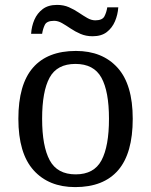

<svg xmlns="http://www.w3.org/2000/svg" viewBox="-20 -754 617 784"><path d="M287 10Q179 10 117 -59Q55 -128 55 -269Q55 -409 114.5 -477.5Q174 -546 290 -546Q398 -546 460 -477.5Q522 -409 522 -269Q522 -128 462.5 -59Q403 10 287 10ZM289 -42Q364 -42 394.5 -99.5Q425 -157 425 -269Q425 -381 394 -437Q363 -493 288 -493Q213 -493 182.5 -437Q152 -381 152 -269Q152 -157 183 -99.5Q214 -42 289 -42ZM358 -606Q331 -606 309 -615.5Q287 -625 268.5 -637.5Q250 -650 233.5 -659.5Q217 -669 201 -669Q171 -669 163 -652.5Q155 -636 152 -616H107Q109 -647 120.5 -673.5Q132 -700 154.5 -717Q177 -734 213 -734Q240 -734 261.5 -724.5Q283 -715 301.5 -702.5Q320 -690 336.5 -680.5Q353 -671 369 -671Q398 -671 406.5 -687.5Q415 -704 418 -724H463Q461 -694 449.5 -667Q438 -640 416 -623Q394 -606 358 -606Z"/></svg>

Font: Noto Serif Vithkuqi
Style: Regular
Weight: 400
Version: Version 1.005